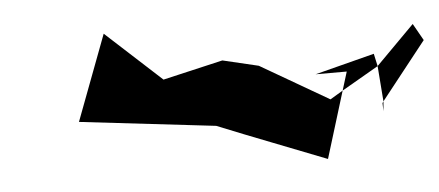

<svg xmlns="http://www.w3.org/2000/svg" viewBox="-42 -802 1603 701"><g transform="rotate(-5 760.0 -451.5)"><path d="M240 -402 738 -344C868 -291 1003 -240 1134 -188L1209 -432L1162 -404L912 -549L781 -580L561 -529L358 -715ZM1116 -500H1230L1209 -432L1344 -510L1334 -556ZM1344 -510 1354 -380 1520 -590 1485 -652ZM1350 -374 1351 -344 1354 -380Z"/></g></svg>

Font: bitstorm
Style: maxextobl
Weight: 400
Version: Version 0.2